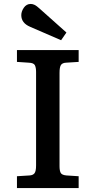

<svg xmlns="http://www.w3.org/2000/svg" viewBox="-20 -954 485 974"><path d="M66 0V-60L130 -64Q147 -65 155 -75Q163 -85 163 -115V-589Q163 -611 157 -623Q151 -635 126 -636L66 -640V-700H379V-640L315 -636Q296 -635 289 -624Q282 -613 282 -585V-111Q282 -88 288 -77Q294 -66 317 -64L379 -60V0ZM290 -750 133 -818Q88 -837 88 -877Q88 -896 101 -915Q114 -934 136 -934Q146 -934 156 -929Q166 -924 179 -912L317 -789Z"/></svg>

Font: Literata 7pt Medium
Style: Regular
Weight: 500
Designer: Latin by Veronika Burian and Jose Scaglione. Greek by Irene Vlachou. Cyrillic by Vera Evstafieva.
Foundry: TypeTogether
Version: Version 3.002